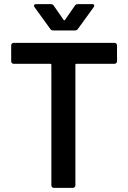

<svg xmlns="http://www.w3.org/2000/svg" viewBox="-20 -907 619 927"><path d="M545 -688V-611Q545 -606 541.5 -602.5Q538 -599 533 -599H349Q344 -599 344 -594V-12Q344 -7 340.5 -3.5Q337 0 332 0H240Q235 0 231.5 -3.5Q228 -7 228 -12V-594Q228 -599 223 -599H46Q41 -599 37.5 -602.5Q34 -606 34 -611V-688Q34 -693 37.5 -696.5Q41 -700 46 -700H533Q538 -700 541.5 -696.5Q545 -693 545 -688ZM144 -879Q144 -887 155 -887H226Q235 -887 240 -879L287 -811Q289 -809 291 -809Q293 -809 294 -811L341 -879Q346 -887 355 -887H425Q435 -887 435 -880Q435 -877 432 -872L356 -767Q351 -760 342 -760H237Q228 -760 223 -767L147 -872Q144 -877 144 -879Z"/></svg>

Font: Amber EN SemiBold
Style: Regular
Weight: 600
Designer: Jeremy Tribby
Foundry: Tribby Type
Version: Version 1.408 November 24, 2021